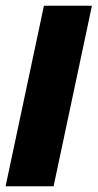

<svg xmlns="http://www.w3.org/2000/svg" viewBox="-42 -650 341 670"><path d="M145 0H-22.5L111.3 -629.9H278.8Z"/></svg>

Font: Open Sans Hebrew Condensed Extra Bold
Style: Italic
Weight: 800
Width: 3
Italic angle: -12°
Foundry: Ascender Corporation, Yanek Iontef
Version: Version 2.001;PS 002.001;hotconv 1.0.70;makeotf.lib2.5.58329